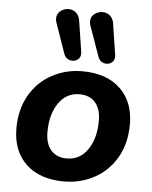

<svg xmlns="http://www.w3.org/2000/svg" viewBox="-55 -824 694 879"><g transform="rotate(5 292.0 -384.0)"><path d="M34 -213Q34 -301 71.5 -366Q109 -431 173 -465.5Q237 -500 312 -500Q424 -500 487 -440Q550 -380 550 -277Q550 -189 512.5 -124Q475 -59 411 -24.5Q347 10 272 10Q160 10 97 -50Q34 -110 34 -213ZM407 -281Q407 -335 381 -364.5Q355 -394 309 -394Q248 -394 212.5 -342Q177 -290 177 -209Q177 -155 203 -125.5Q229 -96 275 -96Q336 -96 371.5 -148Q407 -200 407 -281ZM327 -730Q327 -752 343.5 -765Q360 -778 381 -778Q400 -778 414.5 -766Q429 -754 433 -731L455 -588L456 -580Q456 -564 445 -554Q434 -544 419 -544Q406 -544 395.5 -551Q385 -558 380 -572L331 -710Q327 -719 327 -730ZM171 -730Q171 -752 187.5 -765Q204 -778 225 -778Q244 -778 258.5 -766Q273 -754 277 -731L299 -588Q302 -567 290.5 -555.5Q279 -544 262 -544Q250 -544 239 -551Q228 -558 223 -572L175 -710Q171 -719 171 -730Z"/></g></svg>

Font: SN Pro Bold
Style: Bold Italic
Weight: 700
Italic angle: -9°
Designer: Tobias Whetton
Foundry: Supernotes
Version: Version 1.003